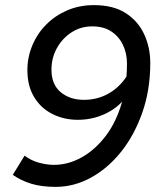

<svg xmlns="http://www.w3.org/2000/svg" viewBox="-20 -720 640 750"><path d="M30 -37 76 -112Q101 -93 132 -84.5Q163 -76 191 -76Q246 -76 298.5 -105Q351 -134 393 -189Q435 -244 457 -323Q438 -302 411 -286Q384 -270 352 -261Q320 -252 284 -252Q230 -252 185 -274.5Q140 -297 113.5 -340.5Q87 -384 87 -446Q87 -496 106 -542Q125 -588 160 -623.5Q195 -659 242.5 -679.5Q290 -700 347 -700Q423 -700 471.5 -668.5Q520 -637 543.5 -585.5Q567 -534 567 -474Q567 -369 536 -280.5Q505 -192 453 -127Q401 -62 335 -26Q269 10 198 10Q143 10 103 -2Q63 -14 30 -37ZM181 -448Q181 -390 217 -360Q253 -330 308 -330Q360 -330 403 -354Q446 -378 474 -421Q475 -433 475.5 -446Q476 -459 476 -472Q476 -511 460.5 -544Q445 -577 415 -597Q385 -617 340 -617Q296 -617 260 -594Q224 -571 202.5 -532.5Q181 -494 181 -448Z"/></svg>

Font: Radio Canada
Style: Italic
Weight: 400
Italic angle: -12°
Designer: Charles Daoud, Etienne Aubert Bonn, Alexandre Saumier Demers, Jacques Le Bailly
Foundry: Radio-Canada
Version: Version 2.104;gftools[0.9.28.dev5+ged2979d]